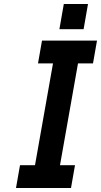

<svg xmlns="http://www.w3.org/2000/svg" viewBox="-20 -940 505 960"><path d="M277 -794 299 -920H420L398 -794ZM60 0 80 -114H155L245 -623H170L190 -737H465L445 -623H370L280 -114H355L335 0Z"/></svg>

Font: Tomorrow Medium
Style: Italic
Weight: 500
Italic angle: -10°
Designer: Tony de Marco, Monica Rizzolli
Foundry: Just in Type
Version: Version 2.002